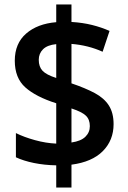

<svg xmlns="http://www.w3.org/2000/svg" viewBox="-20 -779 570 857"><path d="M231 -41Q178 -42 131.5 -51.5Q85 -61 51 -77V-185Q87 -167 136 -153.5Q185 -140 231 -138V-318Q140 -347 93 -389Q46 -431 46 -508Q46 -585 96.5 -629Q147 -673 231 -680V-759H299V-681Q349 -678 391 -667.5Q433 -657 469 -641L438 -548Q374 -577 299 -583V-407Q361 -386 403 -363.5Q445 -341 466 -308Q487 -275 487 -225Q487 -153 439 -104.5Q391 -56 299 -44V58H231ZM231 -582Q191 -578 172 -559Q153 -540 153 -512Q153 -481 170 -463Q187 -445 231 -431ZM299 -143Q341 -149 361 -168.5Q381 -188 381 -216Q381 -246 363 -263Q345 -280 299 -295Z"/></svg>

Font: Noto Sans Hebrew SemiCondensed SemiBold
Style: Regular
Weight: 600
Width: 4
Designer: Monotype Design Team
Foundry: Monotype Imaging Inc.
Version: Version 2.004; ttfautohint (v1.8.4.7-5d5b)